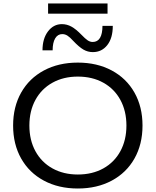

<svg xmlns="http://www.w3.org/2000/svg" viewBox="-20 -1068 890 1098"><path d="M55 -350Q55 -457 101 -538.5Q147 -620 231 -665Q315 -710 425 -710Q535 -710 619 -665Q703 -620 749 -538.5Q795 -457 795 -350Q795 -243 749 -161.5Q703 -80 619 -35Q535 10 425 10Q315 10 231 -35Q147 -80 101 -161.5Q55 -243 55 -350ZM703 -350Q703 -433 668.5 -496.5Q634 -560 571 -595Q508 -630 425 -630Q343 -630 280 -595Q217 -560 182.5 -496.5Q148 -433 148 -350Q148 -267 182.5 -203.5Q217 -140 280 -105Q343 -70 425 -70Q508 -70 571 -105Q634 -140 668.5 -203.5Q703 -267 703 -350ZM511 -770Q482 -770 457 -784.5Q432 -799 398 -835Q380 -855 366 -864Q352 -873 336 -873Q310 -873 295.5 -848.5Q281 -824 281 -780H223Q223 -847 254.5 -888.5Q286 -930 334 -930Q363 -930 389 -915.5Q415 -901 446 -869Q467 -847 481 -837.5Q495 -828 510 -828Q538 -828 552 -851.5Q566 -875 566 -920H625Q625 -850 593.5 -810Q562 -770 511 -770ZM255 -1048H595V-990H255Z"/></svg>

Font: Goli
Style: Regular
Weight: 400
Designer: jaikishan Patel
Foundry: MagicType
Version: Version 1.000